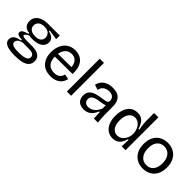

<svg xmlns="http://www.w3.org/2000/svg" viewBox="122 -1706 2888 2888"><g transform="rotate(45 1565.5 -262.5)"><path d="M270 174Q188 174 136 161Q84 148 59 122.5Q34 97 34 60Q34 14 70 -15.5Q106 -45 179 -55V-73Q125 -73 98.5 -86Q72 -99 72 -125Q72 -152 99 -170.5Q126 -189 186 -205V-223Q126 -225 93.5 -260.5Q61 -296 61 -352Q61 -404 88.5 -441.5Q116 -479 168.5 -499.5Q221 -520 293 -520H538V-443L378 -467V-449Q436 -437 467 -408Q498 -379 498 -332Q498 -289 472.5 -257Q447 -225 399 -207.5Q351 -190 280 -190Q266 -190 250.5 -191Q235 -192 210 -196Q182 -180 166 -166Q150 -152 150 -141Q150 -130 165 -124Q180 -118 201.5 -116Q223 -114 241 -114H362Q381 -114 411.5 -110Q442 -106 472.5 -93.5Q503 -81 524 -53.5Q545 -26 545 21Q545 75 513.5 109Q482 143 420.5 158.5Q359 174 270 174ZM272 98Q339 98 381 89.5Q423 81 442.5 63Q462 45 462 17Q462 -8 448.5 -22.5Q435 -37 415 -43Q395 -49 375 -50Q355 -51 340 -51H223Q165 -38 143.5 -16Q122 6 122 32Q122 60 142 74Q162 88 196 93Q230 98 272 98ZM284 -249Q346 -249 378 -275Q410 -301 410 -345Q410 -392 377.5 -422.5Q345 -453 281 -453Q219 -453 185 -424Q151 -395 151 -349Q151 -319 166.5 -296.5Q182 -274 211.5 -261.5Q241 -249 284 -249Z M871 13Q810 13 763 -5.5Q716 -24 684.5 -59Q653 -94 636.5 -142.5Q620 -191 620 -250Q620 -311 636.5 -362Q653 -413 683.5 -450.5Q714 -488 759.5 -509Q805 -530 863 -530Q914 -530 956 -512.5Q998 -495 1027.5 -460Q1057 -425 1071.5 -371.5Q1086 -318 1083 -247L678 -244V-306L1027 -309L997 -267Q1001 -329 985 -370Q969 -411 937 -432Q905 -453 863 -453Q816 -453 781.5 -429Q747 -405 728 -360Q709 -315 709 -251Q709 -159 750.5 -110.5Q792 -62 872 -62Q904 -62 928 -70Q952 -78 968 -91.5Q984 -105 994.5 -123.5Q1005 -142 1010 -163L1091 -145Q1082 -108 1064 -79Q1046 -50 1018.5 -29.5Q991 -9 954 2Q917 13 871 13Z M1209 0V-699H1299V0Z M1573 13Q1530 13 1496 -3Q1462 -19 1442.5 -52Q1423 -85 1423 -134Q1423 -172 1436.5 -200Q1450 -228 1478.5 -248Q1507 -268 1552 -281Q1597 -294 1660 -302Q1698 -308 1722 -313Q1746 -318 1756.5 -329Q1767 -340 1767 -363Q1767 -401 1740.5 -427.5Q1714 -454 1659 -454Q1630 -454 1600 -444Q1570 -434 1548 -410Q1526 -386 1520 -344L1436 -371Q1444 -409 1462.5 -438Q1481 -467 1510 -488Q1539 -509 1577.5 -519.5Q1616 -530 1662 -530Q1727 -530 1770.5 -508Q1814 -486 1836 -440.5Q1858 -395 1858 -324V-211Q1858 -179 1859 -142.5Q1860 -106 1863 -69Q1866 -32 1869 0H1784Q1782 -33 1780 -66Q1778 -99 1777 -132H1764Q1750 -94 1725 -60.5Q1700 -27 1662 -7Q1624 13 1573 13ZM1599 -61Q1622 -61 1645 -68.5Q1668 -76 1691 -92.5Q1714 -109 1733.5 -135Q1753 -161 1769 -197L1768 -291L1795 -287Q1779 -271 1752.5 -262.5Q1726 -254 1694 -249.5Q1662 -245 1630 -239Q1598 -233 1571.5 -223Q1545 -213 1528.5 -194Q1512 -175 1512 -142Q1512 -102 1536.5 -81.5Q1561 -61 1599 -61Z M2191 13Q2125 13 2078 -21.5Q2031 -56 2006.5 -117Q1982 -178 1982 -258Q1982 -337 2005.5 -398.5Q2029 -460 2075.5 -494.5Q2122 -529 2188 -529Q2243 -529 2278.5 -506Q2314 -483 2335 -445.5Q2356 -408 2367 -364H2384Q2379 -394 2374.5 -426Q2370 -458 2367.5 -488.5Q2365 -519 2365 -543V-699H2457V-253V0H2375L2380 -142H2365Q2353 -96 2331 -61Q2309 -26 2274.5 -6.5Q2240 13 2191 13ZM2211 -67Q2248 -67 2276.5 -84Q2305 -101 2325 -128.5Q2345 -156 2355 -188.5Q2365 -221 2365 -250V-262Q2365 -282 2359.5 -307Q2354 -332 2342.5 -357Q2331 -382 2312.5 -403Q2294 -424 2269.5 -437Q2245 -450 2213 -450Q2169 -450 2138.5 -424.5Q2108 -399 2092 -355.5Q2076 -312 2076 -256Q2076 -199 2092 -156.5Q2108 -114 2138.5 -90.5Q2169 -67 2211 -67Z M2833 13Q2759 13 2702.5 -19.5Q2646 -52 2614 -112.5Q2582 -173 2582 -261Q2582 -351 2615.5 -410.5Q2649 -470 2705.5 -500Q2762 -530 2831 -530Q2902 -530 2959 -498.5Q3016 -467 3049 -406.5Q3082 -346 3082 -257Q3082 -167 3049 -107Q3016 -47 2959.5 -17Q2903 13 2833 13ZM2836 -62Q2884 -62 2918.5 -85Q2953 -108 2971.5 -151.5Q2990 -195 2990 -254Q2990 -315 2970.5 -359.5Q2951 -404 2915 -428.5Q2879 -453 2829 -453Q2782 -453 2747 -430.5Q2712 -408 2693.5 -365.5Q2675 -323 2675 -263Q2675 -169 2718.5 -115.5Q2762 -62 2836 -62Z"/></g></svg>

Font: Bricolage Grotesque 20pt
Style: Regular
Weight: 400
Version: Version 1.001;gftools[0.9.33.dev8+g029e19f]